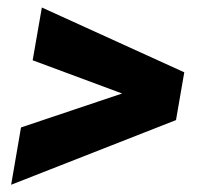

<svg xmlns="http://www.w3.org/2000/svg" viewBox="-20 -556 538 522"><path d="M93.8 -535.6 481 -359.4 458.5 -229.5 10.3 -53.7 37.1 -209.5 312 -301.8 68.8 -392.1Z"/></svg>

Font: Mardoto Black
Style: Italic
Weight: 900
Italic angle: -12°
Designer: Christian Robertson, Vahan Hovhannisyan
Foundry: Google
Version: Version 1.000